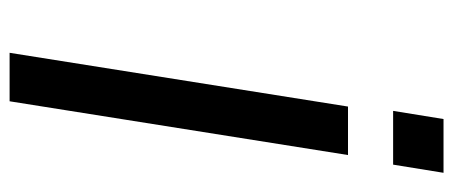

<svg xmlns="http://www.w3.org/2000/svg" viewBox="-292 -652 944 400"><g transform="rotate(90 180.0 -452.0)"><path d="M90 0 202 -705H303L191 0ZM211 -799 228 -904H340L323 -799Z"/></g></svg>

Font: Nunito Sans 7pt Expanded
Style: Italic
Weight: 400
Width: 7
Italic angle: -9°
Designer: Vernon Adams
Foundry: Vernon Adams
Version: Version 3.101;gftools[0.9.27]